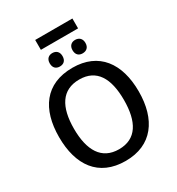

<svg xmlns="http://www.w3.org/2000/svg" viewBox="-235 -1160 1208 1314"><g transform="rotate(-30 369.5 -503.5)"><path d="M540 -1017H246V-939H540ZM302 -881C274 -881 252 -864 252 -828C252 -791 274 -775 302 -775C331 -775 353 -791 353 -828C353 -864 331 -881 302 -881ZM482 -881C454 -881 432 -864 432 -828C432 -791 454 -775 482 -775C511 -775 534 -791 534 -828C534 -864 511 -881 482 -881ZM684 -358C684 -580 579 -725 371 -725C156 -725 55 -579 55 -359C55 -138 156 10 370 10C579 10 684 -137 684 -358ZM172 -358C172 -529 233 -632 371 -632C508 -632 567 -529 567 -358C567 -187 508 -82 370 -82C233 -82 172 -187 172 -358Z"/></g></svg>

Font: Noto Sans Thai Medium
Style: Regular
Weight: 500
Designer: Monotype Design Team
Foundry: Monotype Imaging Inc.
Version: Version 1.901